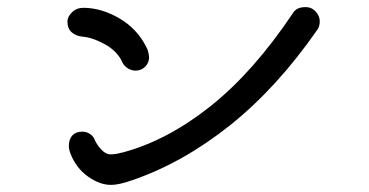

<svg xmlns="http://www.w3.org/2000/svg" viewBox="-20 -607 1040 541"><path d="M179 -173Q174 -186 174 -196Q174 -215 184 -225.5Q194 -236 212 -236Q223 -236 232 -230.5Q241 -225 245 -217Q252 -200 265 -186Q278 -172 292 -172Q300 -172 310.5 -174Q321 -176 328 -178Q453 -212 574 -308.5Q695 -405 806 -571Q816 -587 841 -587Q858 -587 869.5 -574.5Q881 -562 881 -547Q881 -533 874 -523Q760 -359 627.5 -253.5Q495 -148 352 -99Q315 -86 293 -86Q261 -86 228 -109.5Q195 -133 179 -173ZM326 -429Q312 -462 276 -482Q240 -502 210 -504Q193 -506 181.5 -516.5Q170 -527 170 -546Q170 -560 183 -572.5Q196 -585 215 -585Q265 -585 316 -555.5Q367 -526 393 -473Q396 -468 398 -459.5Q400 -451 400 -445Q400 -430 389 -419Q378 -408 362 -408Q351 -408 341 -414Q331 -420 326 -429Z"/></svg>

Font: Tsukimi Rounded Medium
Style: Regular
Weight: 500
Designer: Takashi Funayama
Foundry: Takashi Funayama
Version: Version 1.032; ttfautohint (v1.8.3)